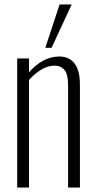

<svg xmlns="http://www.w3.org/2000/svg" viewBox="-20 -840 431 860"><path d="M57 0V-578H110V-516Q137 -548 172 -567.5Q207 -587 247 -587Q273 -587 293.5 -574.5Q314 -562 326 -534.5Q338 -507 338 -461V0H285V-455Q285 -508 268.5 -527Q252 -546 224 -546Q195 -546 165.5 -528.5Q136 -511 110 -482V0ZM183 -626 247 -820H301L211 -626Z"/></svg>

Font: Oswald ExtraLight
Style: Regular
Weight: 250
Designer: Vernon Adams
Foundry: Vernon Adams
Version: Version 4.103;gftools[0.9.33.dev8+g029e19f]